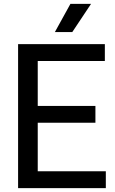

<svg xmlns="http://www.w3.org/2000/svg" viewBox="-20 -967 592 987"><path d="M73 0V-740H519V-653.5H174V-422.5H470.5V-336H174V-86.5H524V0ZM262 -802 342 -947H448L351.5 -802Z"/></svg>

Font: Encode Sans SemiCondensed SemiCondensed Medium
Style: Regular
Weight: 500
Width: 4
Designer: Multiple Designers
Foundry: Impallari Type
Version: Version 3.000; ttfautohint (v1.8.3) -l 8 -r 50 -G 200 -x 14 